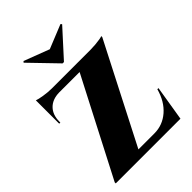

<svg xmlns="http://www.w3.org/2000/svg" viewBox="-265 -1072 1198 1198"><g transform="rotate(-45 333.5 -473.5)"><path d="M342 -764 501 -939 494 -947 336 -883 168 -947 161 -939 330 -764ZM634 -232H644L606 0H35V-9L367 -651H187Q127 -650 93 -615.5Q59 -581 59 -521V-513H49V-719Q64 -713 101.5 -707Q139 -701 170 -701H515Q534 -701 557 -703Q580 -705 597.5 -708Q615 -711 621 -714V-705L285 -50H426Q499 -50 555 -98.5Q611 -147 634 -232Z"/></g></svg>

Font: Cinzel Decorative Black
Style: Regular
Weight: 900
Designer: Natanael Gama
Version: Version 1.001;PS 001.001;hotconv 1.0.56;makeotf.lib2.0.21325